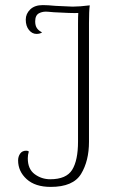

<svg xmlns="http://www.w3.org/2000/svg" viewBox="-20 -721 468 753"><path d="M51 -92Q51 -107 59 -118.5Q67 -130 83 -130Q89 -130 93 -127Q89 -114 89 -100Q89 -58 116 -38Q143 -18 177 -18Q240 -18 263 -55Q286 -92 286 -166V-628Q286 -657 287 -670Q260 -669 191 -673L168 -675Q148 -677 133 -669Q118 -661 118 -637Q118 -621 124.5 -611Q131 -601 145 -594Q137 -588 123 -588Q106 -588 93.5 -603.5Q81 -619 81 -644Q81 -667 98.5 -684Q116 -701 148 -701Q167 -701 198 -698L265 -695Q292 -695 332 -700Q329 -678 329 -631V-165Q329 -90 298 -39Q267 12 179 12Q118 12 84.5 -18.5Q51 -49 51 -92Z"/></svg>

Font: Arima Madurai ExtraLight
Style: Regular
Weight: 275
Designer: Joana Correia and Natanael Gama
Foundry: NDISCOVER
Version: Version 1.020